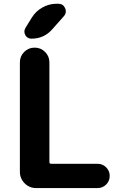

<svg xmlns="http://www.w3.org/2000/svg" viewBox="-20 -1004 643 1004"><path d="M238.3 -677.7V-157.2Q238.3 -147.5 248 -147.5H490.2Q516.6 -147.5 535.2 -128.9Q553.7 -110.4 553.7 -84Q553.7 -57.6 535.2 -39.1Q516.6 -20.5 490.2 -20.5H168.9Q133.8 -20.5 108.9 -45.4Q84 -70.3 84 -105.5V-677.7Q84 -710 106.4 -732.4Q128.9 -754.9 161.1 -754.9Q193.4 -754.9 215.8 -732.4Q238.3 -710 238.3 -677.7ZM146.5 -912.1Q167 -945.3 201.7 -964.8Q236.3 -984.4 275.4 -984.4H285.2Q309.6 -984.4 320.3 -961.9Q324.2 -953.1 324.2 -944.3Q324.2 -931.6 314.5 -919.9L253.9 -851.6Q210.9 -801.8 144.5 -801.8Q123 -801.8 112.3 -820.3Q107.4 -830.1 107.4 -838.9Q107.4 -848.6 113.3 -858.4Z"/></svg>

Font: Gen Jyuu GothicX Bold
Style: Bold
Weight: 700
Designer: Ryoko NISHIZUKA (kana &amp; ideographs); Paul D. Hunt (Latin, Greek &amp; Cyrillic); Wenlong ZHANG (bopomofo); Sandoll C
Version: Version 1.058.20140828